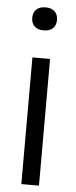

<svg xmlns="http://www.w3.org/2000/svg" viewBox="-54 -790 325 819"><g transform="rotate(5 108.0 -380.0)"><path d="M70 0V-542.5H145.5V0ZM107.5 -661.5Q82 -661.5 68.2 -674.5Q54.5 -687.5 54.5 -710.5Q54.5 -733.5 68.2 -746.8Q82 -760 107.5 -760Q133 -760 146.8 -746.8Q160.5 -733.5 160.5 -710.5Q160.5 -687.5 146.8 -674.5Q133 -661.5 107.5 -661.5Z"/></g></svg>

Font: Encode Sans Semi Condensed
Style: Regular
Weight: 400
Width: 4
Designer: Multiple Designers
Foundry: Impallari Type
Version: Version 3.000; ttfautohint (v1.8.3) -l 8 -r 50 -G 200 -x 14 